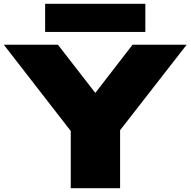

<svg xmlns="http://www.w3.org/2000/svg" viewBox="-20 -984 997 1004"><path d="M350 0V-370H608V0ZM0 -750H283L532 -429H425L673 -750H956L562 -244L395 -241ZM216 -817V-964H740V-817Z"/></svg>

Font: Unbounded Black
Style: Regular
Weight: 900
Designer: Luke Prowse, Jean-Baptiste Morizot, Fátima Lázaro, Florian Runge
Foundry: NaN
Version: Version 1.701;gftools[0.9.28.dev5+ged2979d]